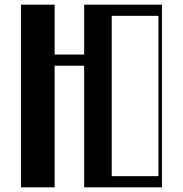

<svg xmlns="http://www.w3.org/2000/svg" viewBox="-20 -804 785 824"><path d="M70 -784H214.5V-570H341.2V-784H675V0H341.2V-522H214.5V0H70ZM660 -48V-736H459.5V-48Z"/></svg>

Font: Facade Sud
Style: Regular
Weight: 100
Designer: Éléonore Fines
Foundry: Velvetyne Type Foundry
Version: Version 1.001;Glyphs 3.2 (3202)